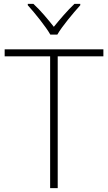

<svg xmlns="http://www.w3.org/2000/svg" viewBox="-20 -968 555 988"><path d="M239 -790H275C299 -832 356 -900 393 -941V-948H363C327 -914 287 -867 257 -830C228 -867 189 -914 152 -948H123V-941C160 -900 215 -832 239 -790ZM277 0V-678H512V-714H4V-678H238V0Z"/></svg>

Font: Noto Sans Tamil ExtraLight
Style: Regular
Weight: 200
Designer: Jelle Bosma - Monotype Design Team
Foundry: Monotype Imaging Inc.
Version: Version 2.004